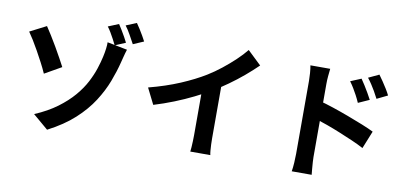

<svg xmlns="http://www.w3.org/2000/svg" viewBox="-82 -1144 3163 1490"><g transform="rotate(10 1500.0 -398.5)"><path d="M227 -32Q330 -76 402.5 -130Q475 -184 524.5 -242Q574 -300 604 -358Q634 -416 651 -468.5Q668 -521 677 -562Q685 -597 689 -629.5Q693 -662 692 -680L850 -649Q841 -622 833 -590Q825 -558 821 -543Q803 -471 772.5 -390.5Q742 -310 689.5 -228Q637 -146 554 -70Q471 6 347 70ZM207 -722Q225 -696 249 -657Q273 -618 298 -575.5Q323 -533 344 -494Q365 -455 379 -429L247 -354Q229 -395 206.5 -437.5Q184 -480 161 -521.5Q138 -563 116.5 -597.5Q95 -632 78 -656ZM755 -835Q767 -817 782 -792.5Q797 -768 810.5 -743.5Q824 -719 833 -701L750 -666Q740 -687 727 -711.5Q714 -736 700 -759.5Q686 -783 672 -801ZM890 -867Q903 -849 918 -825Q933 -801 947 -777Q961 -753 970 -735L887 -699Q870 -730 849 -768Q828 -806 807 -833Z M1062 -389Q1197 -424 1306.5 -470.5Q1416 -517 1499 -568Q1551 -600 1603.5 -641.5Q1656 -683 1702.5 -727Q1749 -771 1781 -811L1889 -708Q1843 -663 1788.5 -617Q1734 -571 1675 -529Q1616 -487 1558 -452Q1501 -419 1430.5 -384Q1360 -349 1282 -318Q1204 -287 1125 -263ZM1478 -504 1620 -537V-87Q1620 -65 1621 -39Q1622 -13 1624 9.5Q1626 32 1629 44H1471Q1473 32 1474.5 9.5Q1476 -13 1477 -39Q1478 -65 1478 -87Z M2682 -744Q2696 -724 2713 -697Q2730 -670 2745.5 -643Q2761 -616 2773 -593L2686 -554Q2672 -586 2658.5 -611Q2645 -636 2631 -659.5Q2617 -683 2598 -709ZM2813 -799Q2828 -779 2845.5 -753Q2863 -727 2879.5 -700.5Q2896 -674 2907 -651L2823 -610Q2807 -642 2792.5 -666.5Q2778 -691 2763.5 -713.5Q2749 -736 2730 -760ZM2283 -81Q2283 -101 2283 -144.5Q2283 -188 2283 -245.5Q2283 -303 2283 -365.5Q2283 -428 2283 -486.5Q2283 -545 2283 -590Q2283 -635 2283 -656Q2283 -683 2280.5 -717Q2278 -751 2273 -777H2429Q2426 -751 2423 -719Q2420 -687 2420 -656Q2420 -629 2420 -581Q2420 -533 2420 -474.5Q2420 -416 2420 -355Q2420 -294 2420 -238.5Q2420 -183 2420 -141.5Q2420 -100 2420 -81Q2420 -68 2421.5 -42.5Q2423 -17 2425.5 10Q2428 37 2430 58H2273Q2278 29 2280.5 -11.5Q2283 -52 2283 -81ZM2391 -518Q2441 -505 2502.5 -484.5Q2564 -464 2627 -440.5Q2690 -417 2746 -394.5Q2802 -372 2838 -354L2782 -215Q2739 -238 2688 -260Q2637 -282 2584.5 -303.5Q2532 -325 2482 -343Q2432 -361 2391 -374Z"/></g></svg>

Font: Noto Sans KR
Style: Bold
Weight: 700
Designer: Ryoko NISHIZUKA  (kana, bopomofo & ideographs); Paul D. Hunt (Latin, Greek & Cyrillic); Sandoll Communications , Soo-you
Foundry: Adobe
Version: Version 2.004-H2;hotconv 1.0.118;makeotfexe 2.5.65603